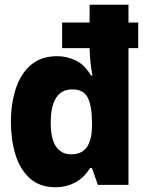

<svg xmlns="http://www.w3.org/2000/svg" viewBox="-20 -780 603 810"><path d="M215 10Q147 10 105.5 -28Q64 -66 45 -128.5Q26 -191 26 -266Q26 -344 47 -407Q68 -470 111 -506.5Q154 -543 221 -543Q263 -543 300.5 -524.5Q338 -506 364 -461H370Q364 -494 361.5 -519Q359 -544 358 -577H242V-685H358V-760H522V-685H563V-577H522V0H393L368 -71H360Q334 -29 296 -9.5Q258 10 215 10ZM280 -129Q326 -129 347 -160Q368 -191 368 -249V-264Q368 -332 350.5 -367.5Q333 -403 285 -403Q239 -403 216.5 -367Q194 -331 194 -263Q194 -194 216.5 -161.5Q239 -129 280 -129Z"/></svg>

Font: Noto Sans Mono SemiCondensed Black
Style: Regular
Weight: 900
Width: 4
Designer: Monotype Design Team
Foundry: Monotype Imaging Inc.
Version: Version 2.014; ttfautohint (v1.8.4.7-5d5b)